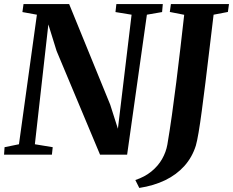

<svg xmlns="http://www.w3.org/2000/svg" viewBox="-28 -763 1150 947"><path d="M-8 0 -5.5 -37 65.5 -51.5 154 -690.5 82.5 -703.5 88 -743H313L515.5 -247L553.5 -128L621 -690.5L541.5 -703.5L546 -743H775L771.5 -703.5L696.5 -690.5L599 0H465.5L251 -512L210.5 -642.5L144 -51.5L232 -37L228 0ZM659 164 639.5 125Q686 109.5 719 82.5Q752 55.5 771.5 21.2Q791 -13 797.5 -50Q809 -117.5 820 -195.8Q831 -274 841.5 -358Q852 -442 861.8 -526.2Q871.5 -610.5 880.5 -690L809.5 -704L815 -743H1101.5L1096 -704L1025.5 -690.5Q1014.5 -601 1004.5 -515.5Q994.5 -430 985 -353.8Q975.5 -277.5 967.2 -215.5Q959 -153.5 951.5 -109.5Q944 -65.5 938 -45Q920 12.5 881.5 55.5Q843 98.5 786.8 125.8Q730.5 153 659 164Z"/></svg>

Font: Merriweather 60pt
Style: Bold Italic
Weight: 700
Italic angle: -7.8°
Version: Version 2.101